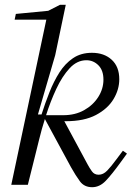

<svg xmlns="http://www.w3.org/2000/svg" viewBox="-20 -770 549 800"><path d="M364 10Q331 10 313 -14.5Q295 -39 276 -73L167 -274Q153 -230 143 -188.5Q133 -147 125 -116L96 0H27L173 -688H41L46 -712L181 -725L230 -750H254L210 -540L138 -293H153Q168 -340 186 -385.5Q204 -431 227.5 -468Q251 -505 284 -527.5Q317 -550 363 -550Q414 -550 445.5 -521Q477 -492 477 -440Q477 -397 453 -357Q429 -317 380 -291Q331 -265 255 -265H248L345 -85Q353 -70 363 -56Q373 -42 391 -42Q410 -42 426.5 -59Q443 -76 465 -106L492 -142L509 -130L485 -97Q446 -43 420.5 -16.5Q395 10 364 10ZM340 -519Q301 -519 270 -485.5Q239 -452 214.5 -399.5Q190 -347 172 -290H244Q293 -290 330.5 -311Q368 -332 389.5 -366Q411 -400 411 -438Q411 -477 390 -498Q369 -519 340 -519Z"/></svg>

Font: Xanh Mono
Style: Italic
Weight: 400
Italic angle: -12°
Monospace: yes
Designer: Lam Bao, Duy Dao
Foundry: Yellow Type Foundry
Version: Version 3.101; ttfautohint (v1.8.3)